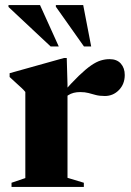

<svg xmlns="http://www.w3.org/2000/svg" viewBox="-20 -738 516 758"><path d="M412.5 -504.5Q441.5 -504.5 457 -487Q472.5 -469.5 472.5 -442Q472.5 -406 449.5 -382.5Q426.5 -359 394 -359Q373 -359 358 -363Q343 -367 329.2 -370.8Q315.5 -374.5 296.5 -374.5Q282.5 -374.5 270.8 -371.5Q259 -368.5 248.8 -361.8Q238.5 -355 227.5 -344.5L225 -368.5Q263.5 -412 291.2 -438.8Q319 -465.5 339.8 -479.8Q360.5 -494 377.8 -499.2Q395 -504.5 412.5 -504.5ZM246.5 -405V-36L311 -16.5V0H25.5V-16.5L80 -35V-375Q73.5 -383 65.8 -390.2Q58 -397.5 46.8 -407.5Q35.5 -417.5 18 -434V-449L232.5 -509H243.5ZM212 -554.5H180L13.5 -710.5V-718H138ZM340 -554.5H311.5L200.5 -711.5V-718H308.5Z"/></svg>

Font: Newsreader 60pt
Style: Bold
Weight: 700
Designer: Hugues Gentile
Foundry: Production Type
Version: Version 1.003